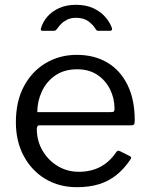

<svg xmlns="http://www.w3.org/2000/svg" viewBox="-20 -768 621 798"><path d="M133 -232Q133 -183 156.5 -142.5Q180 -102 219.5 -78Q259 -54 308 -54Q358 -54 397 -74.5Q436 -95 464 -137Q468 -141 470.5 -141.5Q473 -142 478 -140L520 -119Q529 -114 522 -105Q495 -65 462.5 -39.5Q430 -14 390 -2Q350 10 300 10Q226 10 169 -24Q112 -58 79 -119Q46 -180 46 -260Q46 -347 79.5 -409.5Q113 -472 170.5 -506Q228 -540 299 -540Q372 -540 426 -508Q480 -476 510 -415Q540 -354 540 -268Q540 -261 538.5 -254Q537 -247 525 -247H142Q138 -247 135.5 -242.5Q133 -238 133 -232ZM439 -302Q450 -302 453 -304.5Q456 -307 456 -316Q456 -359 437.5 -396.5Q419 -434 384.5 -457Q350 -480 301 -480Q247 -480 210 -454.5Q173 -429 154 -388Q135 -347 135 -302ZM436 -640H389Q385 -640 382.5 -641.5Q380 -643 377 -648Q368 -664 348 -679Q328 -694 296 -694Q274 -694 258.5 -686Q243 -678 233.5 -668Q224 -658 218 -649Q214 -644 211.5 -642Q209 -640 202 -640H156Q151 -640 150 -643.5Q149 -647 150 -650Q158 -677 177 -699Q196 -721 226 -734.5Q256 -748 296 -748Q337 -748 367.5 -734Q398 -720 417.5 -697.5Q437 -675 445 -652Q449 -640 436 -640Z"/></svg>

Font: Libre Franklin
Style: Regular
Weight: 400
Designer: Pablo Impallari, Rodrigo Fuenzalida, Nhung Nguyen
Foundry: Impallari Type
Version: Version 3.000